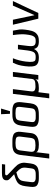

<svg xmlns="http://www.w3.org/2000/svg" viewBox="1330 -2080 958 3658"><g transform="rotate(-90 1809.0 -251.0)"><path d="M342 -632H504L511 -693H343C269 -693 210 -680 203 -617C200 -596 204 -578 215 -562C224 -549 258 -516 318 -461L313 -459C252 -440 226 -434 178 -407C124 -376 100 -324 90 -243L79 -153C70 -82 80 -35 124 -14C171 10 205 10 282 10C343 10 371 10 419 -3C484 -21 515 -72 525 -153L537 -253C542 -302 529 -350 498 -396C478 -421 430 -470 352 -541C330 -561 315 -576 308 -585C300 -594 297 -601 298 -608C300 -630 316 -632 342 -632ZM431 -140C426 -100 417 -74 389 -62C357 -48 336 -49 289 -49C242 -49 221 -48 193 -62C167 -74 164 -100 169 -140L182 -247C186 -278 191 -303 197 -321C209 -356 244 -381 276 -394C292 -400 318 -408 353 -418H355C393 -383 418 -353 431 -328C443 -303 447 -272 443 -237Z M738 -44C739 -29 751 -16 775 -6C799 5 835 10 884 10C1017 10 1090 -39 1102 -137L1126 -336C1130 -365 1128 -390 1122 -411C1109 -452 1091 -471 1047 -483C1001 -495 980 -494 921 -494C861 -494 841 -495 793 -483C728 -466 695 -417 685 -336L618 208H708L725 71C728 50 736 -23 738 -44ZM1011 -149C1006 -108 993 -82 973 -71C952 -60 917 -54 868 -54C820 -54 786 -60 768 -73C750 -86 743 -111 747 -149L771 -339C776 -380 789 -406 810 -418C831 -429 866 -435 915 -435C965 -435 998 -429 1016 -418C1033 -406 1040 -380 1035 -339Z M1690 -321C1694 -353 1694 -380 1689 -402C1679 -445 1665 -467 1622 -481C1576 -495 1552 -494 1489 -494C1426 -494 1401 -495 1352 -481C1286 -462 1255 -405 1244 -321L1224 -153C1215 -82 1225 -35 1269 -14C1316 10 1350 10 1427 10C1488 10 1516 10 1564 -3C1629 -21 1660 -72 1670 -153ZM1576 -140C1571 -100 1562 -74 1534 -62C1502 -48 1481 -49 1434 -49C1387 -49 1366 -48 1338 -62C1312 -74 1309 -100 1314 -140L1338 -336C1344 -381 1356 -408 1375 -419C1395 -430 1430 -435 1481 -435C1533 -435 1567 -430 1583 -419C1600 -408 1606 -381 1600 -336ZM1520 -540 1570 -710H1462L1470 -540Z M2208 0 2267 -484H2177L2133 -119C2130 -94 2118 -77 2097 -68C2077 -59 2042 -54 1992 -54C1969 -54 1950 -56 1936 -61C1903 -70 1892 -93 1897 -134L1940 -484H1850L1765 208H1855L1881 2C1903 7 1928 10 1958 10C2054 10 2110 -13 2127 -59L2120 0Z M2377 -252C2364 -149 2370 -79 2393 -44C2417 -8 2464 10 2535 10C2624 10 2669 -15 2705 -82C2724 -15 2762 10 2851 10C2922 10 2961 0 3000 -38C3047 -83 3061 -158 3073 -252C3078 -292 3079 -328 3076 -359C3072 -390 3065 -432 3054 -484H2970C2985 -377 2989 -296 2982 -239C2977 -195 2971 -161 2965 -136C2958 -111 2949 -92 2938 -79C2915 -53 2896 -50 2849 -50C2807 -50 2781 -62 2769 -85C2758 -108 2756 -149 2764 -208L2786 -388H2699L2677 -208C2669 -148 2657 -107 2641 -84C2625 -61 2596 -50 2553 -50C2488 -50 2469 -59 2461 -113C2457 -140 2458 -182 2465 -239C2475 -321 2496 -403 2528 -484H2443C2404 -400 2390 -356 2377 -252Z M3618 -484H3531L3352 -78H3347L3262 -484H3167L3282 0H3390Z"/></g></svg>

Font: Gamestation Text
Style: Italic
Weight: 400
Designer: Jonas Hecksher
Foundry: Jonas Hecksher, Playtypeª, e-types AS
Version: Version 1.003